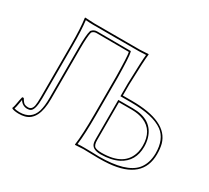

<svg xmlns="http://www.w3.org/2000/svg" viewBox="-130 -860 1178 1083"><g transform="rotate(30 458.5 -319.0)"><path d="M205.1 -645H502Q502 -645 557.1 -647.9L558.1 -645Q552.7 -607.9 547.9 -444.8V-373H606Q838.4 -373 873.5 -247.6Q880.9 -219.7 880.9 -183.1Q880.9 -18.6 671.9 -0.5Q640.6 2 603 2Q584 2 549.8 1Q520.5 0 506.8 0L453.1 2.9L452.1 0Q461.9 -68.4 461.9 -200.2V-444.8Q460 -580.1 454.1 -603L241.2 -604Q224.6 -603 214.8 -590.8Q207 -563 207 -481.9V-153.8Q207 -15.1 127.9 5.4Q111.3 9.8 89.8 9.8Q59.1 9.3 44.9 2L43 -2Q48.3 -10.7 56.2 -59.6Q58.6 -72.3 61 -81.1L70.8 -82Q85 -57.1 95.2 -52.2Q105 -47.9 117.2 -47.9Q142.6 -47.9 148.4 -78.6Q151.9 -97.2 151.9 -132.8V-475.1Q151.9 -582.5 143.1 -645L144 -647.9Q145.5 -647.9 205.1 -645ZM547.9 -329.1V-84Q547.9 -49.8 562 -41Q575.7 -33.2 605 -33.2Q756.3 -33.2 782.7 -143.1Q787.1 -162.6 787.1 -183.1Q787.1 -283.2 708.5 -315.4Q675.8 -328.6 632.8 -329.1ZM205.1 -634.8Q179.7 -634.8 154.3 -637.2Q162.1 -576.2 162.1 -475.1V-132.8Q162.1 -58.6 140.1 -43.9Q130.9 -38.1 117.2 -38.1Q85 -39.1 67.9 -67.4Q66.4 -60.5 64.5 -46.9Q60.1 -18.1 55.2 -4.4Q70.3 0 89.8 0Q166 0 187 -68.4Q196.8 -102.1 196.8 -153.8V-481.9Q196.8 -564.5 205.6 -593.8L206.1 -595.7L207 -597.2Q221.2 -613.8 241.2 -613.8Q321.8 -612.8 454.1 -612.8H461.4L463.4 -606Q470.2 -582 472.2 -444.8V-200.2Q472.2 -75.7 463.4 -8.3Q484.4 -10.3 506.8 -9.8Q521 -9.8 550.3 -9.3Q584.5 -8.3 603 -7.8Q778.3 -7.8 836.4 -76.2Q870.6 -117.7 871.1 -183.1Q871.1 -274.9 816.4 -315.4Q751.5 -362.8 606 -362.8H538.1V-445.3Q542.5 -603 546.9 -636.7Q526.4 -635.3 502 -634.8ZM538.1 -338.9H632.8Q760.3 -338.9 790 -235.4Q796.9 -210 796.9 -183.1Q796.9 -87.9 719.2 -46.9Q672.9 -23.4 605 -22.9Q547.4 -22.9 540 -60.5Q538.1 -70.3 538.1 -84Z"/></g></svg>

Font: Linux Biolinum Outline O
Style: Bold
Weight: 700
Designer: Philipp H. Poll
Foundry: Philipp H. Poll
Version: Version 0.9.2